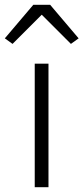

<svg xmlns="http://www.w3.org/2000/svg" viewBox="-51 -776 346 796"><path d="M93 0V-512H150V0ZM157 -756 275 -617 243 -594 122 -715 1 -594 -31 -617 87 -756Z"/></svg>

Font: IBM Plex Sans Hebrew Light
Style: Regular
Weight: 300
Designer: Mike Abbink, Paul van der Laan, Pieter van Rosmalen, Yanek Iontef
Foundry: Bold Monday
Version: Version 1.2